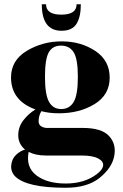

<svg xmlns="http://www.w3.org/2000/svg" viewBox="-20 -664 578 905"><path d="M162 -93Q162 -65 198 -61H370Q459 -61 494 -23Q529 15 518.5 71Q508 127 450 174Q392 221 290 221Q103 221 50 166Q30 144 33 114.5Q36 85 55 66.5Q74 48 98 41Q66 14 66 -26Q66 -66 90.5 -97.5Q115 -129 147 -148Q32 -190 32 -299Q32 -380 106.5 -424.5Q181 -469 271 -469Q361 -469 429 -424Q497 -379 497 -298Q497 -217 426 -173.5Q355 -130 258 -130Q211 -130 175 -140Q162 -118 162 -93ZM347 -301.5Q347 -387 327 -418Q307 -449 267.5 -449Q228 -449 210 -417.5Q192 -386 192 -302Q192 -218 211 -184Q230 -150 268.5 -150Q307 -150 327 -183Q347 -216 347 -301.5ZM364 69H196Q148 69 115 52Q101 124 151.5 162.5Q202 201 290 201Q378 201 436 157Q463 137 466 117Q469 97 443 83Q417 69 364 69ZM341 -644H361Q361 -584 340.5 -551.5Q320 -519 270 -519Q177 -519 177 -644H197Q197 -595 269 -595Q341 -595 341 -644Z"/></svg>

Font: Rozha One
Style: Regular
Weight: 400
Designer: Tim Donaldson, Indian Type Foundry
Foundry: Indian Type Foundry
Version: Version 1.301;PS 1.0;hotconv 1.0.78;makeotf.lib2.5.61930; tt